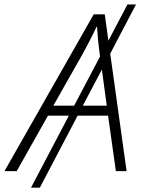

<svg xmlns="http://www.w3.org/2000/svg" viewBox="-76 -780 648 875"><path d="M-55.7 0 351.1 -714.8H401.4L418 -594.7L504.9 -759.8H543.9L426.3 -535.6L501 0H452.1L416.5 -252.9H277.8L105.5 75.2H65.4L237.8 -252.9H142.6L0 0ZM167 -298.3H261.7L379.9 -522.5L377.4 -541Q374 -566.9 370.8 -598.4Q367.7 -629.9 366.2 -657.7H363.8Q350.6 -628.9 335 -598.9Q319.3 -568.8 303.7 -539.6ZM410.6 -298.3 388.2 -462.9 301.3 -298.3Z"/></svg>

Font: Open Sans Light
Style: Italic
Weight: 300
Italic angle: -12°
Designer: Monotype Design Team
Foundry: Monotype Imaging Inc.
Version: Version 3.003; ttfautohint (v1.8.4)